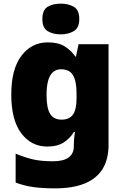

<svg xmlns="http://www.w3.org/2000/svg" viewBox="-20 -796 683 1056"><path d="M243 -563Q301 -563 336.5 -540.5Q372 -518 394 -485H398L412 -553H577V1Q577 79 545 132Q513 185 447.5 212.5Q382 240 282 240Q215 240 164 233Q113 226 66 208V49Q116 70 161 80.5Q206 91 271 91Q329 91 357.5 70Q386 49 386 9V-1Q386 -14 387.5 -32Q389 -50 392 -70H386Q367 -37 332 -13.5Q297 10 240 10Q152 10 97 -63Q42 -136 42 -276Q42 -416 98 -489.5Q154 -563 243 -563ZM315 -415Q289 -415 271 -399Q253 -383 244.5 -351.5Q236 -320 236 -273Q236 -201 256 -169.5Q276 -138 318 -138Q341 -138 357 -145.5Q373 -153 382.5 -167.5Q392 -182 396.5 -204Q401 -226 401 -256V-279Q401 -322 393.5 -352.5Q386 -383 367.5 -399Q349 -415 315 -415ZM314 -776Q355 -776 385.5 -759Q416 -742 416 -691Q416 -642 385.5 -624.5Q355 -607 314 -607Q272 -607 242.5 -624.5Q213 -642 213 -691Q213 -742 242.5 -759Q272 -776 314 -776Z"/></svg>

Font: Noto Sans Thai Black
Style: Regular
Weight: 900
Version: Version 2.001